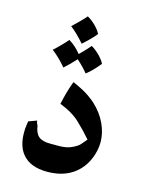

<svg xmlns="http://www.w3.org/2000/svg" viewBox="-109 -772 658 851"><g transform="rotate(15 220.0 -347.0)"><path d="M334 -46Q281 9 191 9Q111 9 75 -37Q47 -72 47 -132Q47 -153 49.5 -168Q52 -183 52 -185L90 -199Q90 -189 97 -178Q101 -145 118 -130Q135 -115 171 -115H212Q247 -115 271 -126.5Q295 -138 303.5 -147.5Q312 -157 327 -175Q298 -209 263 -242Q228 -275 170 -297Q183 -359 201 -405Q215 -400 246.5 -383.5Q278 -367 308 -341Q347 -305 366.5 -262.5Q386 -220 386 -179Q386 -143 372 -107Q358 -71 334 -46ZM127 -642Q142 -656 159 -673Q176 -690 187 -703Q207 -692 225 -674Q243 -656 251 -639Q243 -628 225 -610Q207 -592 192 -579Q156 -620 127 -642ZM302 -516Q293 -504 276 -486Q259 -468 243 -456Q225 -479 193 -508Q170 -482 141 -456Q108 -495 75 -520Q88 -531 107.5 -551Q127 -571 135 -581Q167 -562 191 -531Q224 -564 238 -581Q258 -569 276 -551Q294 -533 302 -516Z"/></g></svg>

Font: Mirza SemiBold
Style: Regular
Weight: 600
Designer: Arabic design by Kourosh Beigpour, Latin design by Eduardo Tunni, engineering by Lasse Fister
Version: Version 1.0010g